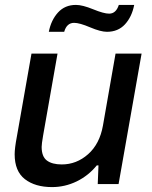

<svg xmlns="http://www.w3.org/2000/svg" viewBox="-20 -742 612 774"><path d="M176.8 -613.8Q186 -661.1 213.9 -691.7Q241.7 -722.2 286.1 -722.2Q312.5 -722.2 355.5 -704.6Q398.4 -687 419.9 -687Q447.8 -687 459 -722.2H521Q511.7 -674.3 483.9 -644Q456.1 -613.8 411.1 -613.8Q385.7 -613.8 343.3 -631.8Q300.8 -649.9 278.8 -649.9Q249 -649.9 238.8 -613.8ZM189.9 12.2Q121.6 12.2 80.3 -19.8Q39.1 -51.8 39.1 -120.1Q39.1 -144.5 47.9 -190.9L106.9 -525.9H211.9L153.8 -195.8Q147.9 -161.6 147.9 -149.9Q147.9 -110.8 168.9 -95Q189.9 -79.1 229 -79.1Q288.6 -79.1 335.2 -120.4Q381.8 -161.6 395 -235.8L445.8 -525.9H550.8L458 0H374L377 -75.2H370.1Q336.4 -33.7 289.1 -10.7Q241.7 12.2 189.9 12.2Z"/></svg>

Font: Archivo Medium
Style: Italic
Weight: 500
Italic angle: -10°
Designer: Hector Gatti
Foundry: Omnibus-Type
Version: Version 2.001